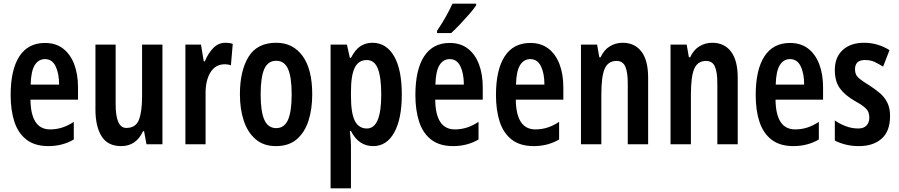

<svg xmlns="http://www.w3.org/2000/svg" viewBox="-20 -837 4895 1046"><path d="M225 -603Q284 -603 324 -572Q364 -541 384.5 -486.5Q405 -432 405 -361V-294H146Q148 -132 253 -132Q286 -132 317 -141.5Q348 -151 382 -173V-77Q351 -59 316.5 -50Q282 -41 244 -41Q170 -41 124.5 -76Q79 -111 58.5 -173.5Q38 -236 38 -319Q38 -457 85.5 -530Q133 -603 225 -603ZM225 -515Q190 -515 169.5 -482.5Q149 -450 147 -376H302Q302 -437 283 -476Q264 -515 225 -515Z M865 -594V-51H778L765 -122H759Q722 -41 640 -41Q567 -41 533.5 -94.5Q500 -148 500 -240V-594H610V-269Q610 -140 668 -140Q719 -140 736.5 -183.5Q754 -227 754 -312V-594Z M1209 -604Q1217 -604 1226.5 -603Q1236 -602 1248 -598L1238 -481Q1231 -484 1221.5 -485.5Q1212 -487 1206 -487Q1154 -487 1127 -443.5Q1100 -400 1100 -331V-51H990V-594H1075L1090 -503H1096Q1113 -545 1141 -574.5Q1169 -604 1209 -604Z M1681 -323Q1681 -244 1661 -180.5Q1641 -117 1597.5 -79Q1554 -41 1483 -41Q1416 -41 1372.5 -78.5Q1329 -116 1308 -179.5Q1287 -243 1287 -323Q1287 -451 1334 -527.5Q1381 -604 1485 -604Q1576 -604 1628.5 -532Q1681 -460 1681 -323ZM1400 -322Q1400 -230 1420 -184.5Q1440 -139 1485 -139Q1529 -139 1549 -184Q1569 -229 1569 -323Q1569 -417 1549 -461.5Q1529 -506 1485 -506Q1440 -506 1420 -461.5Q1400 -417 1400 -322Z M2009 -604Q2084 -604 2126.5 -531.5Q2169 -459 2169 -322Q2169 -190 2128 -115.5Q2087 -41 2013 -41Q1934 -41 1892 -123H1886Q1892 -68 1892 -45V189H1781V-594H1870L1886 -522H1892Q1916 -568 1944.5 -586Q1973 -604 2009 -604ZM1978 -510Q1934 -510 1913 -469Q1892 -428 1892 -337V-313Q1892 -221 1913 -179Q1934 -137 1979 -137Q2057 -137 2057 -321Q2057 -416 2038.5 -463Q2020 -510 1978 -510Z M2430 -603Q2489 -603 2529 -572Q2569 -541 2589.5 -486.5Q2610 -432 2610 -361V-294H2351Q2353 -132 2458 -132Q2491 -132 2522 -141.5Q2553 -151 2587 -173V-77Q2556 -59 2521.5 -50Q2487 -41 2449 -41Q2375 -41 2329.5 -76Q2284 -111 2263.5 -173.5Q2243 -236 2243 -319Q2243 -457 2290.5 -530Q2338 -603 2430 -603ZM2430 -515Q2395 -515 2374.5 -482.5Q2354 -450 2352 -376H2507Q2507 -437 2488 -476Q2469 -515 2430 -515ZM2574 -808Q2561 -788 2537 -760.5Q2513 -733 2486.5 -705Q2460 -677 2438 -657H2361V-669Q2388 -709 2409 -746.5Q2430 -784 2445 -817H2574Z M2869 -603Q2928 -603 2968 -572Q3008 -541 3028.5 -486.5Q3049 -432 3049 -361V-294H2790Q2792 -132 2897 -132Q2930 -132 2961 -141.5Q2992 -151 3026 -173V-77Q2995 -59 2960.5 -50Q2926 -41 2888 -41Q2814 -41 2768.5 -76Q2723 -111 2702.5 -173.5Q2682 -236 2682 -319Q2682 -457 2729.5 -530Q2777 -603 2869 -603ZM2869 -515Q2834 -515 2813.5 -482.5Q2793 -450 2791 -376H2946Q2946 -437 2927 -476Q2908 -515 2869 -515Z M3372 -604Q3438 -604 3474.5 -556Q3511 -508 3511 -414V-51H3400V-384Q3400 -444 3386.5 -474.5Q3373 -505 3339 -505Q3293 -505 3274.5 -463Q3256 -421 3256 -321V-51H3145V-594H3233L3245 -525H3252Q3270 -565 3302 -584.5Q3334 -604 3372 -604Z M3860 -604Q3926 -604 3962.5 -556Q3999 -508 3999 -414V-51H3888V-384Q3888 -444 3874.5 -474.5Q3861 -505 3827 -505Q3781 -505 3762.5 -463Q3744 -421 3744 -321V-51H3633V-594H3721L3733 -525H3740Q3758 -565 3790 -584.5Q3822 -604 3860 -604Z M4284 -603Q4343 -603 4383 -572Q4423 -541 4443.5 -486.5Q4464 -432 4464 -361V-294H4205Q4207 -132 4312 -132Q4345 -132 4376 -141.5Q4407 -151 4441 -173V-77Q4410 -59 4375.5 -50Q4341 -41 4303 -41Q4229 -41 4183.5 -76Q4138 -111 4117.5 -173.5Q4097 -236 4097 -319Q4097 -457 4144.5 -530Q4192 -603 4284 -603ZM4284 -515Q4249 -515 4228.5 -482.5Q4208 -450 4206 -376H4361Q4361 -437 4342 -476Q4323 -515 4284 -515Z M4829 -205Q4829 -122 4783 -81.5Q4737 -41 4659 -41Q4621 -41 4588.5 -49Q4556 -57 4528 -71V-181Q4553 -163 4586.5 -150Q4620 -137 4656 -137Q4685 -137 4700.5 -153Q4716 -169 4716 -197Q4716 -212 4711 -225.5Q4706 -239 4689 -253.5Q4672 -268 4637 -287Q4583 -318 4555.5 -356Q4528 -394 4528 -456Q4528 -525 4571 -564.5Q4614 -604 4688 -604Q4761 -604 4826 -564L4791 -474Q4767 -489 4745 -499.5Q4723 -510 4692 -510Q4638 -510 4638 -459Q4638 -443 4643.5 -431Q4649 -419 4666 -405.5Q4683 -392 4716 -372Q4747 -352 4773 -330Q4799 -308 4814 -278Q4829 -248 4829 -205Z"/></svg>

Font: Noto Sans Tamil UI ExtraCondensed SemiBold
Style: Regular
Weight: 600
Width: 2
Designer: Jelle Bosma - Monotype Design Team
Foundry: Monotype Imaging Inc.
Version: Version 2.004; ttfautohint (v1.8.4.7-5d5b)